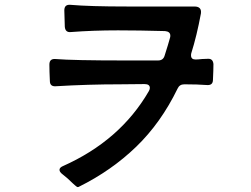

<svg xmlns="http://www.w3.org/2000/svg" viewBox="-20 -766 1040 797"><path d="M866 -500Q866 -477 864 -435Q864 -411 839 -413Q800 -416 745 -416Q725 -416 717 -398Q648 -256 545.5 -157Q443 -58 308 9Q303 12 298.5 9Q294 6 282 -5Q260 -27 239 -43Q227 -52 227 -61Q227 -70 240 -76Q479 -182 598 -388Q602 -395 602 -401Q602 -417 580 -417L478 -416Q346 -416 212 -408Q187 -406 187 -430Q185 -472 185 -498Q185 -523 210 -521Q284 -515 498 -515H583H636Q657 -515 663 -534Q679 -584 686 -610Q687 -613 687 -618Q687 -635 665 -637Q555 -640 470 -640Q366 -640 275 -633Q251 -630 249 -655L247 -723Q247 -748 272 -746Q353 -739 508 -739H628H787Q818 -739 814 -710Q797 -618 774 -545Q773 -542 773 -536Q773 -519 792 -519Q801 -519 819 -521L845 -522Q864 -522 866 -500Z"/></svg>

Font: Shippori Gochic B2 Bold
Style: Regular
Weight: 700
Designer: FONTDASU
Foundry: FONTDASU / Google Inc. / but / Adobe
Version: Version 1.130